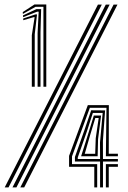

<svg xmlns="http://www.w3.org/2000/svg" viewBox="-78 -820 558 840"><path d="M112 -440.5V-790.2H77.5L22.2 -759.2L21.5 -767L72.8 -800.5H124.5V-440.5ZM86.5 -440.5V-674.8L91.2 -769H84.8L23.2 -745L22.5 -752.5L81 -780H102L99.2 -679.2V-440.5ZM61.2 -440.5V-665.8L73.5 -745L70.5 -745.2L23.8 -731.5L23.5 -739L76.8 -757H84L74 -670.2V-440.5ZM-23.5 0 384.8 -800H401.8L-6.2 0ZM-57.5 0 350.5 -800H367.5L-40.8 0ZM10.8 0 419 -800H436L27.8 0ZM334.5 0V-90.2H224.2V-138L306.2 -360H398.2L397.8 -147.5H437.8V-136.2H385.2L387.8 -348.5H315.2L237 -135.8V-101.8H347.2V0ZM359.8 0V-113.2H249.8V-133.2L292.8 -254.8L321 -337.5L381.8 -337L372.2 -203.2L372.5 -124.5H437.8V-113.2H372.5V0ZM262.2 -124.5H359.8L359.5 -196.5L371.2 -325.8H328.2L302.8 -247L262.2 -131ZM276.8 -136.2 310.2 -242.2 332.5 -314.5H364.2L351 -211.2L349.2 -136.2ZM292.8 -147.2H338.5L340.8 -215.2L353.8 -303.8H339L315.8 -227ZM385.2 0V-101.8H437.8V-90.2H397.8V0Z"/></svg>

Font: Big Shoulders Inline Display SemiBold
Style: Regular
Weight: 600
Designer: Patric King
Foundry: XO Type Co
Version: Version 1.000